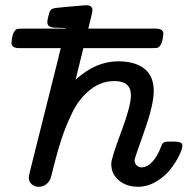

<svg xmlns="http://www.w3.org/2000/svg" viewBox="-20 -714 722 739"><path d="M23.9 -549.8Q27.8 -591.8 43 -601.1Q47.9 -604 71.8 -604H232.9V-606Q224.1 -606.9 211.2 -606.9Q198.2 -606.9 191.2 -607.4Q184.1 -607.9 176.5 -609.9Q168.9 -611.8 165.5 -616.5Q162.1 -621.1 162.1 -628.9Q162.1 -635.7 166.5 -653.3Q170.9 -670.9 175.8 -675.8Q181.6 -681.6 194.3 -683.3Q207 -685.1 297.9 -692.9Q299.8 -692.9 304.9 -693.4Q310.1 -693.8 313 -693.8Q335.9 -693.8 335.9 -673.8Q335.9 -668 319.8 -604H578.1Q608.9 -604 608.9 -584Q605 -539.1 587.9 -530.8Q585 -528.8 567.9 -528.8H300.8L271 -407.2Q348.1 -478 435.1 -478Q500 -478 535.9 -449.5Q571.8 -420.9 571.8 -363.8Q571.8 -310.5 534.9 -207.3Q498 -104 498 -98.1Q498 -85.9 505.6 -77.9Q513.2 -69.8 524.9 -69.8Q546.9 -69.8 566.9 -91.8Q586.9 -113.8 599.1 -147.9Q604 -162.1 609.6 -165.5Q615.2 -168.9 627 -168.9H650.9Q681.6 -168.9 682.1 -154.8Q682.1 -141.6 670.2 -116.7Q658.2 -91.8 637.2 -64Q616.2 -36.1 582 -15.6Q547.9 4.9 511.2 4.9Q467.3 4.9 437.7 -19.5Q408.2 -43.9 408.2 -84Q408.2 -104 446 -205.1Q483.9 -306.2 483.9 -347.2Q483.9 -402.3 419.9 -401.9Q368.2 -401.9 325.7 -367.4Q283.2 -333 257.6 -279.5Q231.9 -226.1 215.6 -175.5Q199.2 -125 188 -78.6Q176.8 -32.2 173.8 -24.9Q158.7 4.9 128.9 4.9Q112.8 4.9 101.8 -5.1Q90.8 -15.1 90.8 -30.8Q90.8 -35.6 96.2 -58.1L200.2 -473.1Q202.1 -481.9 207 -501Q211.9 -520 213.9 -528.8H53.2Q23.9 -528.8 23.9 -549.8Z"/></svg>

Font: CMU Concrete
Style: BoldItalic
Weight: 700
Italic angle: -14.04°
Version: Version 0.7.0